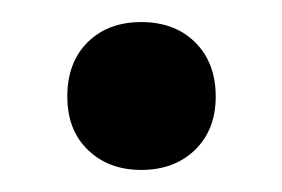

<svg xmlns="http://www.w3.org/2000/svg" viewBox="-20 -147 256 174"><path d="M41 -59.5Q41 -90.5 59.5 -108.8Q78 -127 108 -127Q138.5 -127 157 -108.5Q175.5 -90 175.5 -59.5Q175.5 -29.5 156.8 -11.2Q138 7 108 7Q78.5 7 59.8 -11Q41 -29 41 -59.5Z"/></svg>

Font: Encode Sans Condensed Medium
Style: Regular
Weight: 500
Width: 3
Designer: Multiple Designers
Foundry: Impallari Type
Version: Version 2.000